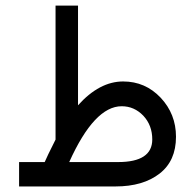

<svg xmlns="http://www.w3.org/2000/svg" viewBox="-20 -672 703 692"><path d="M528.8 -169.4C528.8 -115.2 487.8 -87.9 405.8 -87.9H229.5C290 -222.2 353 -289.1 418.5 -289.1C448.7 -289.1 474.6 -277.8 496.6 -254.9C518.1 -231.9 528.8 -203.1 528.8 -169.4ZM180.2 -168.9C158.7 -126 145.5 -99.1 141.1 -87.9H48.8V0H396C462.9 0 515.6 -15.6 555.2 -46.4C594.7 -77.1 614.3 -121.1 614.3 -179.2C614.3 -233.9 595.7 -280.8 559.1 -319.8C522 -358.9 477.1 -378.4 423.8 -378.4C366.7 -378.4 312.5 -349.6 261.2 -292.5V-651.9H180.2Z"/></svg>

Font: Shabnam
Style: Regular
Weight: 400
Foundry: DejaVu fonts team - Redesigned by Saber Rastikerdar - Based on Vazir font
Version: Version 5.0.1